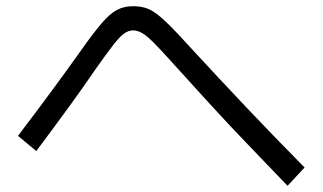

<svg xmlns="http://www.w3.org/2000/svg" viewBox="-20 -652 1040 619"><path d="M907 -53Q837 -126 775 -190.5Q713 -255 656 -317.5Q599 -380 541 -444Q500 -490 476.5 -513.5Q453 -537 438 -545.5Q423 -554 409 -554Q395 -554 381 -544.5Q367 -535 345.5 -507.5Q324 -480 286 -426Q250 -373 204.5 -310.5Q159 -248 97 -165L38 -214Q101 -297 148.5 -361.5Q196 -426 233 -478Q278 -542 306 -575Q334 -608 357 -620Q380 -632 409 -632Q430 -632 447.5 -627Q465 -622 484 -608Q503 -594 528.5 -568.5Q554 -543 591 -502Q686 -399 775.5 -304.5Q865 -210 962 -112Z"/></svg>

Font: M PLUS 1 Code
Style: Regular
Weight: 400
Designer: Coji Morishita
Foundry: UNDERFOREST DESIGN
Version: Version 1.005